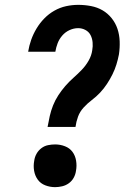

<svg xmlns="http://www.w3.org/2000/svg" viewBox="-20 -763 540 791"><path d="M176 -240Q180 -263 185 -285Q190 -307 198.5 -328.5Q207 -350 220 -370Q233 -390 248.5 -408Q264 -426 282 -442Q300 -458 316.5 -475Q333 -492 345 -513Q357 -534 360 -556Q363 -572 361.5 -588.5Q360 -605 353 -618.5Q346 -632 332 -639.5Q318 -647 302 -647Q284 -647 266.5 -639Q249 -631 236.5 -616.5Q224 -602 217.5 -585Q211 -568 208 -550H96Q100 -575 108.5 -599Q117 -623 130.5 -645.5Q144 -668 162.5 -687Q181 -706 204 -719Q227 -732 252 -737.5Q277 -743 302 -743Q329 -743 355 -738Q381 -733 402.5 -720.5Q424 -708 440 -688Q456 -668 464 -644Q472 -620 473 -593Q474 -566 470 -539Q466 -518 459.5 -497Q453 -476 443 -456Q433 -436 420.5 -417Q408 -398 392.5 -381.5Q377 -365 358.5 -351Q340 -337 324.5 -320Q309 -303 301.5 -282.5Q294 -262 291 -240ZM207 8Q186 8 166.5 0.5Q147 -7 135.5 -23Q124 -39 120.5 -59.5Q117 -80 121 -101Q123 -116 130.5 -129.5Q138 -143 150.5 -152.5Q163 -162 178 -165Q193 -168 207 -168Q228 -168 247.5 -160.5Q267 -153 278.5 -137.5Q290 -122 293.5 -101Q297 -80 293 -59Q291 -44 283.5 -30.5Q276 -17 263.5 -8Q251 1 236 4.5Q221 8 207 8Z"/></svg>

Font: Iosevka Curly Slab Oblique
Style: Bold
Weight: 700
Italic angle: -9°
Monospace: yes
Designer: Belleve Invis
Foundry: Belleve Invis
Version: Version 11.1.0; ttfautohint (v1.8.3)